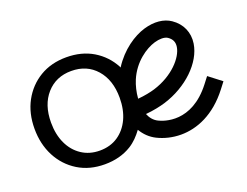

<svg xmlns="http://www.w3.org/2000/svg" viewBox="-84 -657 1060 824"><g transform="rotate(-20 446.0 -245.0)"><path d="M812.5 -202.8 790 -173.6C685.2 -37.4 571.1 -84.3 549.2 -95.2C530.4 -104.4 517.8 -120.2 510.2 -139.3C545.3 -142.3 578.3 -149.5 600.7 -156.3C709 -189.6 793.3 -270.7 805.9 -353.6C813.3 -402.4 793.9 -446.5 752.5 -474.7C721 -496.2 677.5 -500.3 630 -486.3C580.1 -471.6 518.7 -431.1 476.1 -364C475.4 -365.3 475.3 -366.9 474.6 -368.2C455.2 -404.5 428.2 -433.1 393.5 -454C358.7 -474.8 318 -485.3 271.3 -485.3C225.2 -485.3 184.8 -474.8 150.1 -454C115.4 -433.1 88.2 -404.4 68.5 -368.2C48.8 -331.9 39 -290.1 39 -242.9C39 -196.2 48.7 -154.2 68 -117C87.4 -79.9 114.6 -50.5 149.6 -28.9C184.7 -7.3 225.2 3.3 271.3 3.3C318 3.3 358.7 -7.4 393.5 -28.9C418 -44.1 437.2 -64.6 454.1 -87.7C468.7 -63.3 488.7 -42.7 516.4 -29C546.4 -14.2 582.9 -4.6 622.4 -4.6C695.1 -4.6 778 -37.1 848.3 -128.5L870.8 -157.8L812.4 -202.7ZM408.8 -148C395.8 -120.3 377.7 -98.7 354.4 -83C331 -67.3 303.3 -59.4 271.4 -59.4C240 -59.4 212.5 -67.3 188.9 -83C165.2 -98.7 146.9 -120.3 134 -148C121.1 -175.7 114.7 -207.6 114.7 -243.9C114.7 -298 129.1 -341.3 158 -373.9C186.9 -406.4 224.7 -422.7 271.4 -422.7C318.7 -422.7 356.7 -406.4 385.2 -373.9C413.8 -341.2 428.1 -298 428.1 -243.9C428.1 -207.6 421.6 -175.7 408.8 -148ZM520 -293.5C549.9 -364.1 609.2 -403.4 650.9 -415.7C662.5 -419.1 673.6 -420.8 683.4 -420.8C694.8 -420.8 704.4 -418.5 711.1 -413.9C729.3 -401.4 736.3 -385.8 733.1 -364.6C726.1 -318.6 669.7 -254.6 579.1 -226.8C560.8 -221.2 531.7 -215 501.1 -212.5C503.1 -241.6 510.4 -270.5 520 -293.4Z"/></g></svg>

Font: Diatome Awesome Regular
Style: Regular
Weight: 400
Designer: 15.100.17
Foundry: 15.100.17
Version: Version 1.008;Fontself Maker 3.5.8